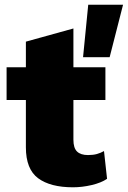

<svg xmlns="http://www.w3.org/2000/svg" viewBox="-20 -786 543 816"><path d="M503 -766 446 -543H333L355 -766ZM428 -500V-361H292V-192Q292 -157 307.5 -142Q323 -127 354 -127Q376 -127 392 -131.5Q408 -136 422 -144L435 -26Q410 -9 369.5 0.5Q329 10 290 10Q194 10 142 -28.5Q90 -67 90 -160V-361H8V-500H90V-609L292 -665V-500Z"/></svg>

Font: Work Sans ExtraBold
Style: Regular
Weight: 800
Designer: Wei Huang
Foundry: Wei Huang
Version: Version 2.012; ttfautohint (v1.8.3)